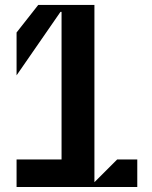

<svg xmlns="http://www.w3.org/2000/svg" viewBox="-20 -747 607 767"><path d="M528.4 0V-110.1H448.2L357.2 -19.2V-727.3H132.8L46.2 -617.2V-446L221.6 -699.6H225.9V-110.1H46.2V0Z"/></svg>

Font: Riot Sans 2.0
Style: Bold
Weight: 600
Designer: Rasmus Andersson
Foundry: rsms
Version: Version 3.006;hotconv 1.0.109;makeotfexe 2.5.65596